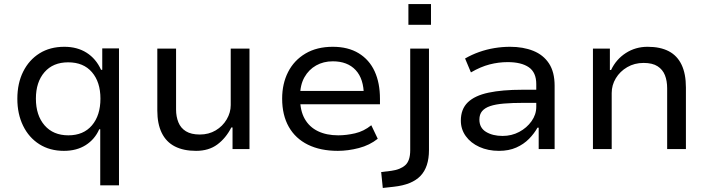

<svg xmlns="http://www.w3.org/2000/svg" viewBox="-20 -739 3515 952"><path d="M477 180V-98H472Q450 -48 405 -19.5Q360 9 297 9Q227 9 175 -24Q123 -57 94.5 -115.5Q66 -174 66 -249Q66 -326 95 -384Q124 -442 176 -474.5Q228 -507 299 -507Q363 -507 409.5 -477.5Q456 -448 481 -393H487V-499H570V180ZM319 -68Q394 -68 436 -117.5Q478 -167 478 -250Q478 -332 436 -381Q394 -430 318 -430Q243 -430 200.5 -381Q158 -332 158 -250Q158 -167 201 -117.5Q244 -68 319 -68Z M952 9Q890 9 847 -13Q804 -35 782 -80Q760 -125 760 -191V-498H853V-196Q853 -161 864.5 -132.5Q876 -104 902 -88Q928 -72 971 -72Q1015 -72 1049.5 -92.5Q1084 -113 1104 -147Q1124 -181 1124 -218V-498H1217V0H1133V-107H1127Q1100 -54 1057.5 -22.5Q1015 9 952 9Z M1655 9Q1569 9 1507 -21.5Q1445 -52 1412 -110Q1379 -168 1379 -250Q1379 -324 1408.5 -382Q1438 -440 1494.5 -473.5Q1551 -507 1630 -507Q1706 -507 1758.5 -475Q1811 -443 1837.5 -385.5Q1864 -328 1864 -249V-222H1448V-288H1804L1784 -265Q1784 -348 1743.5 -391.5Q1703 -435 1630 -435Q1584 -435 1547.5 -414.5Q1511 -394 1489.5 -356Q1468 -318 1468 -263V-251Q1468 -190 1491 -149.5Q1514 -109 1556.5 -88.5Q1599 -68 1657 -68Q1697 -68 1740.5 -78Q1784 -88 1821 -118L1853 -51Q1813 -19 1759.5 -5Q1706 9 1655 9Z M2005 -616V-719H2117V-616ZM1878 193 1870 114 1920 108Q1965 102 1989.5 80Q2014 58 2014 6V-498H2107V5Q2107 47 2096.5 79Q2086 111 2065 133Q2044 155 2011 168.5Q1978 182 1932 187Z M2454 9Q2400 9 2357 -10.5Q2314 -30 2289.5 -64Q2265 -98 2265 -141Q2265 -198 2299.5 -231.5Q2334 -265 2402 -279.5Q2470 -294 2570 -294H2654V-229H2576Q2520 -229 2478.5 -225.5Q2437 -222 2410.5 -213Q2384 -204 2370.5 -188Q2357 -172 2357 -146Q2357 -105 2390 -85Q2423 -65 2472 -65Q2517 -65 2554.5 -85Q2592 -105 2615.5 -138Q2639 -171 2639 -209V-322Q2639 -380 2602 -405.5Q2565 -431 2497 -431Q2452 -431 2407.5 -419.5Q2363 -408 2315 -380L2286 -449Q2319 -468 2355.5 -481Q2392 -494 2431 -500.5Q2470 -507 2509 -507Q2574 -507 2624 -487Q2674 -467 2702 -424.5Q2730 -382 2730 -314V0H2651V-106H2645Q2629 -77 2603 -50.5Q2577 -24 2540 -7.5Q2503 9 2454 9Z M2920 0V-498H3004V-392H3010Q3035 -445 3083 -476Q3131 -507 3191 -507Q3254 -507 3296 -485Q3338 -463 3359.5 -418Q3381 -373 3381 -305V0H3288V-301Q3288 -338 3277 -366Q3266 -394 3240.5 -410.5Q3215 -427 3171 -427Q3126 -427 3090 -406Q3054 -385 3033.5 -351Q3013 -317 3013 -278V0Z"/></svg>

Font: Nunito Sans 6pt
Style: Regular
Weight: 400
Version: Version 3.101;gftools[0.9.27]